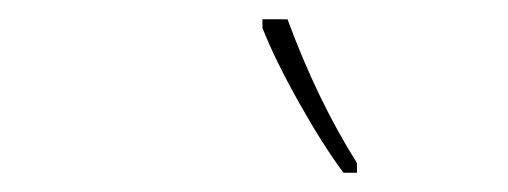

<svg xmlns="http://www.w3.org/2000/svg" viewBox="-20 -785 527 199"><path d="M350 -606V-616Q309 -681 278 -765H252V-756Q265 -723 290 -678.5Q315 -634 336 -606Z"/></svg>

Font: Noto Sans Display SemiCondensed Thin
Style: Italic
Weight: 250
Width: 4
Designer: Monotype Design team
Foundry: Monotype Imaging Inc.
Version: 1.000